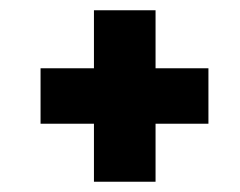

<svg xmlns="http://www.w3.org/2000/svg" viewBox="-20 -542 467 374"><path d="M386 -409V-301H283V-188H163V-301H59V-409H163V-522H283V-409Z"/></svg>

Font: Raleway
Style: Bold Italic
Weight: 700
Italic angle: -12°
Designer: Matt McInerney, Pablo Impallari, Rodrigo Fuenzalida
Foundry: Matt McInerney, Pablo Impallari, Rodrigo Fuenzalida
Version: Version 4.101;RELEASE